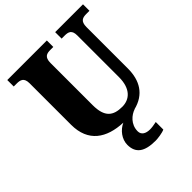

<svg xmlns="http://www.w3.org/2000/svg" viewBox="-260 -856 1239 1239"><g transform="rotate(-45 359.0 -237.0)"><path d="M427 240C447 240 493 234 513 224V155C490 160 470 163 453 163C416 163 388 148 388 115C388 52 436 13 476 0H474C584 -27 630 -108 630 -216V-594C630 -648 656 -655 690 -655H718V-714H464V-655H491C525 -655 550 -648 550 -598V-218C550 -110 495 -67 430 -67C348 -67 302 -100 302 -210V-594C302 -648 328 -655 361 -655H388V-714H27V-655H54C87 -655 114 -648 114 -598V-219C114 -62 216 4 362 10C316 31 279 78 279 130C279 206 327 240 427 240Z"/></g></svg>

Font: Noto Serif Tamil SemiCondensed Black
Style: Italic
Weight: 900
Width: 4
Italic angle: -12°
Designer: Indian Type Foundry, Tom Grace, and the Monotype Design Team
Foundry: Monotype Imaging Inc.
Version: Version 2.003